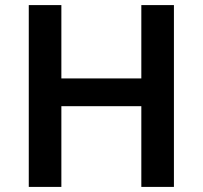

<svg xmlns="http://www.w3.org/2000/svg" viewBox="-20 -734 796 754"><path d="M663 0H535V-317H221V0H93V-714H221V-426H535V-714H663Z"/></svg>

Font: Noto Sans Gujarati UI SemiBold
Style: Regular
Weight: 600
Designer: Jelle Bosma - Monotype Design Team, Universal Thirst
Foundry: Monotype Imaging Inc.
Version: Version 2.106; ttfautohint (v1.8.4.7-5d5b)